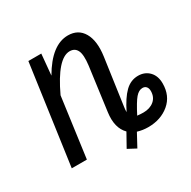

<svg xmlns="http://www.w3.org/2000/svg" viewBox="-140 -673 877 881"><g transform="rotate(-30 299.0 -232.5)"><path d="M513.2 -215.8Q548.8 -215.8 571.5 -192.4Q594.2 -168.9 594.2 -128.9Q594.2 -63.5 549.1 -25.6Q503.9 12.2 437 12.2Q408.2 12.2 380.9 3.9L344.2 71.8L300.8 48.8L339.8 -21Q299.3 -61.5 310.1 -140.1L340.8 -369.1Q347.7 -423.8 336.4 -447Q325.2 -470.2 297.9 -470.2Q233.4 -470.2 161.1 -315.9L118.2 0H38.1L111.8 -525.9H180.2L169.9 -415Q240.7 -537.1 327.1 -537.1Q381.3 -537.1 407 -492.9Q432.6 -448.7 421.9 -371.1L387.2 -126Q384.8 -111.8 384.8 -97.2Q414.1 -157.2 444.1 -186.5Q474.1 -215.8 513.2 -215.8ZM451.2 -57.1Q485.8 -57.1 507.8 -75.4Q529.8 -93.8 529.8 -126Q529.8 -140.6 522.7 -148.9Q515.6 -157.2 502.9 -157.2Q483.4 -157.2 465.8 -136.7Q448.2 -116.2 418.9 -59.1Q436.5 -57.1 451.2 -57.1Z"/></g></svg>

Font: Fira Sans Compressed Book
Style: Italic
Weight: 350
Width: 3
Italic angle: -8°
Designer: Carrois Corporate & Edenspiekermann AG
Foundry: Carrois Corporate GbR & Edenspiekermann AG
Version: Version 4.203;PS 004.203;hotconv 1.0.88;makeotf.lib2.5.64775